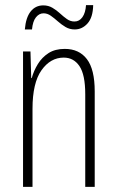

<svg xmlns="http://www.w3.org/2000/svg" viewBox="-20 -730 458 750"><path d="M233 -539Q289 -539 319.5 -499Q350 -459 350 -373V0H313V-362Q313 -438 290.5 -471.5Q268 -505 229 -505Q177 -505 142 -455.5Q107 -406 107 -305V0H70V-529H99L102 -425H104Q112 -454 128 -480Q144 -506 169.5 -522.5Q195 -539 233 -539ZM77 -615Q81 -662 100 -685.5Q119 -709 149 -709Q169 -709 185 -699.5Q201 -690 214.5 -677.5Q228 -665 241.5 -655.5Q255 -646 271 -646Q290 -646 302 -663Q314 -680 316 -710H344Q343 -662 322 -638.5Q301 -615 272 -615Q252 -615 236 -624.5Q220 -634 206 -646.5Q192 -659 178.5 -668.5Q165 -678 150 -678Q133 -678 120.5 -662.5Q108 -647 105 -615Z"/></svg>

Font: Noto Sans Arabic UI XCn XLt
Style: Regular
Weight: 200
Width: 2
Designer: Monotype Design Team, Nadine Chahine and Nizar Qandah
Foundry: Monotype Imaging Inc.
Version: Version 2.010; ttfautohint (v1.8.4.7-5d5b)